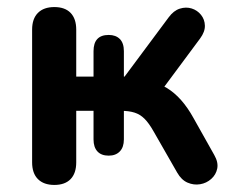

<svg xmlns="http://www.w3.org/2000/svg" viewBox="-20 -516 664 544"><path d="M134 8Q104 8 87.5 -8.5Q71 -25 71 -56V-432Q71 -463 87.5 -479.5Q104 -496 134 -496Q164 -496 180 -479.5Q196 -463 196 -432V-299H245V-371Q245 -417 288 -417Q308 -417 319.5 -405.5Q331 -394 331 -371V-299H333L458 -467Q472 -486 489.5 -491.5Q507 -497 523 -492Q539 -487 549.5 -474Q560 -461 560.5 -443.5Q561 -426 547 -407L426 -244L402 -284Q429 -281 451.5 -267.5Q474 -254 493 -232.5Q512 -211 528 -182L587 -77Q599 -56 595.5 -38.5Q592 -21 578.5 -9Q565 3 547 6Q529 9 511.5 1.5Q494 -6 482 -27L415 -144Q402 -167 389.5 -179.5Q377 -192 361 -197Q345 -202 323 -202H310L331 -215V-121Q331 -99 319.5 -87Q308 -75 288 -75Q267 -75 256 -87Q245 -99 245 -121V-202H196V-56Q196 -25 180 -8.5Q164 8 134 8Z"/></svg>

Font: Nunito ExtraLight
Style: Regular
Weight: 200
Designer: Vernon Adams
Foundry: Vernon Adams
Version: Version 3.602